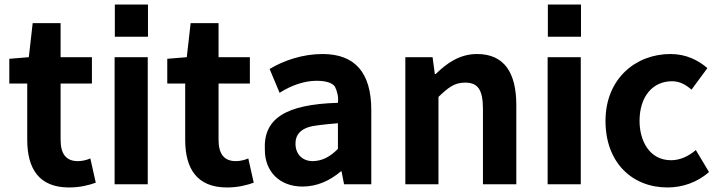

<svg xmlns="http://www.w3.org/2000/svg" viewBox="-20 -812 3171 846"><path d="M284 14C333 14 371 4 402 -7L378 -114C363 -107 342 -102 323 -102C272 -102 247 -133 247 -196V-444H385V-560H247V-710H124L107 -560L21 -553V-444H100V-196C100 -70 151 14 284 14Z M486 -650H632V-792H486ZM485 -560V0H631V-560Z M980 14C1029 14 1067 4 1098 -7L1074 -114C1059 -107 1038 -102 1019 -102C968 -102 943 -133 943 -196V-444H1081V-560H943V-710H820L803 -560L717 -553V-444H796V-196C796 -70 847 14 980 14Z M1313 10C1377 10 1434 -16 1482 -57H1485L1496 0H1616V-327C1616 -492 1544 -574 1401 -574C1313 -574 1229 -545 1168 -508L1212 -403C1263 -436 1322 -456 1374 -456C1417 -456 1444 -447 1456 -430C1467 -407 1472 -383 1469 -359C1237 -352 1140 -289 1147 -152C1147 -55 1213 10 1313 10ZM1358 -102C1315 -102 1283 -130 1282 -177C1281 -217 1304 -249 1368 -258C1400 -263 1434 -266 1469 -269V-156C1434 -121 1401 -103 1358 -102Z M1886 -560H1766V0H1912V-385C1955 -426 1982 -448 2029 -448C2085 -448 2108 -418 2108 -331V0H2255V-349C2255 -490 2203 -574 2082 -574C2006 -574 1949 -534 1900 -486H1896Z M2394 -650H2540V-792H2394ZM2393 -560V0H2539V-560Z M2921 14C2985 14 3051 -7 3104 -54L3046 -151C3015 -124 2977 -106 2937 -106C2840 -106 2798 -194 2798 -279C2798 -387 2856 -454 2941 -454C2973 -454 2999 -441 3027 -417L3097 -512C3056 -547 3003 -574 2934 -574C2782 -574 2648 -466 2648 -279C2648 -95 2766 14 2921 14Z"/></svg>

Font: Bithumb Trading Sans Bold
Style: Bold
Weight: 700
Designer: Ham Hyungwon
Foundry: Bithumb
Version: Version 0.500;FEAKit 1.0